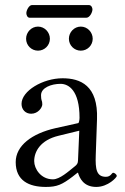

<svg xmlns="http://www.w3.org/2000/svg" viewBox="-20 -728 494 758"><path d="M288 -46C294 -26 309 10 360 10C407 10 441 -28 441 -33C441 -40 431 -46 427 -46C421 -46 418 -30 398 -30C361 -30 356 -60 358 -115L363 -257C368 -391 297 -419 227 -419C149 -419 65 -369 65 -318C65 -295 81 -279 103 -279C131 -279 147 -304 147 -316C147 -323 146 -329 144 -333C143 -336 142 -342 142 -352C142 -382 183 -397 219 -397C251 -397 294 -371 294 -263C294 -256 292 -243 289 -242L199 -222C106 -201 42 -153 42 -88C42 -15 94 10 161 10C205 10 225 1 267 -31L286 -46ZM293 -212 288 -95C288 -83 283 -77 275 -71C250 -51 216 -20 189 -20C141 -20 115 -62 115 -92C115 -130 140 -175 211 -192ZM321 -658C334 -658 345 -679 345 -691C345 -697 341 -708 331 -708H106C95 -708 84 -688 84 -676C84 -669 88 -658 97 -658ZM83 -575C83 -549 104 -528 130 -528C156 -528 177 -549 177 -575C177 -601 156 -623 130 -623C104 -623 83 -601 83 -575ZM252 -575C252 -549 273 -528 299 -528C325 -528 346 -549 346 -575C346 -601 325 -623 299 -623C273 -623 252 -601 252 -575Z"/></svg>

Font: Libertinus Serif Display
Style: Regular
Weight: 400
Designer: Philipp H. Poll, Khaled Hosny
Foundry: Caleb Maclennan
Version: Version 7.050;RELEASE